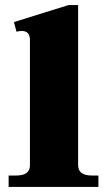

<svg xmlns="http://www.w3.org/2000/svg" viewBox="-20 -737 422 757"><path d="M14 -45H44Q98 -45 98 -85V-580Q98 -615 65 -615Q58 -615 45 -612L35 -650L250 -717H288V-86Q288 -45 342 -45H368V0H14Z"/></svg>

Font: Taviraj ExtraBold
Style: Regular
Weight: 800
Designer: Katatrad Team
Foundry: CadsonDemak
Version: Version 1.001